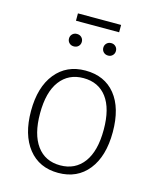

<svg xmlns="http://www.w3.org/2000/svg" viewBox="-120 -889 808 984"><g transform="rotate(15 283.5 -397.0)"><path d="M500 -263Q500 -135 442 -62Q384 11 283 11Q182 11 124.5 -61.5Q67 -134 67 -260Q67 -387 125.5 -459.5Q184 -532 284 -532Q386 -532 443 -461.5Q500 -391 500 -263ZM115 -260Q115 -149 159 -89Q203 -29 283 -29Q362 -29 407 -89Q452 -149 452 -263Q452 -375 408 -433.5Q364 -492 284 -492Q205 -492 160 -432.5Q115 -373 115 -260ZM227 -669Q227 -655 217.5 -645.5Q208 -636 193 -636Q178 -636 168.5 -645.5Q159 -655 159 -669Q159 -683 168.5 -692.5Q178 -702 193 -702Q208 -702 217.5 -692.5Q227 -683 227 -669ZM408 -669Q408 -655 398.5 -645.5Q389 -636 375 -636Q360 -636 350.5 -645.5Q341 -655 341 -669Q341 -683 350.5 -692.5Q360 -702 375 -702Q389 -702 398.5 -692.5Q408 -683 408 -669ZM170 -766V-805H399V-766Z"/></g></svg>

Font: FiraGO ExtraLight
Style: Regular
Weight: 200
Designer: bBox Type
Foundry: bBox Type GmbH
Version: Version 1.001